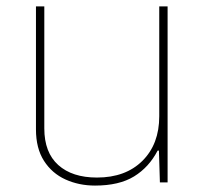

<svg xmlns="http://www.w3.org/2000/svg" viewBox="-20 -568 646 598"><path d="M276 10Q226 10 184 -9Q142 -28 117 -67Q92 -106 92 -165V-548H118V-168Q118 -93 161.5 -54Q205 -15 282 -15Q371 -15 423.5 -67Q476 -119 476 -206V-548H502V0H478L475 -99H471Q444 -47 397.5 -18.5Q351 10 276 10Z"/></svg>

Font: Noto Sans Thai Thin
Style: Regular
Weight: 250
Designer: Monotype Design Team
Foundry: Monotype Imaging Inc.
Version: Version 2.001